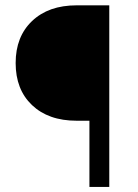

<svg xmlns="http://www.w3.org/2000/svg" viewBox="-20 -724 529 736"><path d="M322.8 -7.3V-253.9V-261.2H315.4H274.4Q219.2 -261.2 176.5 -276.4Q133.8 -291.5 102.5 -321.3Q40 -380.9 40 -482.4Q40 -533.2 55.7 -573.2Q71.3 -613.3 102.8 -643.3Q134.3 -673.3 177 -688.5Q219.7 -703.6 274.9 -703.6H398.9V-7.3Z"/></svg>

Font: Vazir Light FD-UI
Style: Light-FD-UI
Weight: 300
Designer: Saber Rastikerdar
Foundry: Saber Rastikerdar
Version: Version 30.1.0